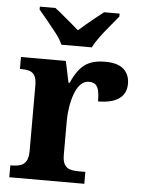

<svg xmlns="http://www.w3.org/2000/svg" viewBox="-54 -809 631 852"><g transform="rotate(5 261.5 -383.0)"><path d="M19.7 0V-53H23.8Q46.8 -53 63.6 -58Q80.3 -63 89.9 -78.5Q99.4 -94 99.4 -125V-415Q99.4 -445 90.8 -459.5Q82.2 -474 66.3 -478.5Q50.5 -483 28.5 -483H24.9V-536H224.7L244.9 -440.5H249.9Q265.2 -475.7 284.2 -499.8Q303.3 -524 330.6 -535.9Q357.9 -547.7 399 -547.7Q456.4 -547.7 482.3 -523.2Q508.2 -498.7 508.2 -459.7Q508.2 -414.2 475.4 -391.8Q442.6 -369.5 382.7 -369.5Q382.7 -397.5 378.9 -415.7Q375 -433.8 365 -443.3Q354.9 -452.7 335.5 -452.7Q313.3 -452.7 297.5 -436Q281.7 -419.2 271.9 -391.8Q262 -364.5 257 -333.2Q252 -302 252 -273V-120Q252 -91 261.2 -76.5Q270.4 -62 286.3 -57.5Q302.2 -53 321.8 -53H353.9V0ZM198.8 -606Q188.8 -629 168.5 -655.5Q148.1 -682 126.5 -708Q104.9 -734 88.9 -753V-766H158.1Q172.4 -755.6 191.7 -739.2Q211 -722.8 231.1 -706.3Q251.1 -689.8 266.1 -676.2Q281.1 -689.8 301.1 -706.3Q321.1 -722.8 341.2 -739.2Q361.3 -755.6 375.1 -766H444.2V-753Q429.2 -734 407.1 -708Q385 -682 365.2 -655.5Q345.4 -629 334.4 -606Z"/></g></svg>

Font: Noto Serif Sinhala
Style: Regular
Weight: 400
Designer: Jelle Bosma - Monotype Design Team
Foundry: Monotype Imaging Inc.
Version: Version 2.006